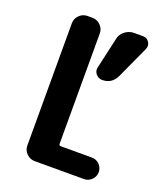

<svg xmlns="http://www.w3.org/2000/svg" viewBox="-135 -819 771 908"><g transform="rotate(20 250.0 -365.0)"><path d="M427.7 -730.5Q447.3 -730.5 458 -713.9Q468.8 -697.3 460.9 -678.7L385.7 -514.6Q364.3 -469.7 315.4 -469.7Q296.9 -469.7 284.2 -484.9Q271.5 -500 276.4 -518.6L311.5 -674.8Q316.4 -699.2 336.9 -714.8Q357.4 -730.5 381.8 -730.5ZM396.5 -108.4Q418.9 -108.4 434.6 -92.3Q450.2 -76.2 450.2 -54.2Q450.2 -32.2 434.1 -16.1Q418 0 396.5 0H147.5Q124 0 106.9 -17.1Q89.8 -34.2 89.8 -56.6V-672.9Q89.8 -696.3 106.9 -713.4Q124 -730.5 147.5 -730.5H172.9Q196.3 -730.5 213.4 -713.4Q230.5 -696.3 230.5 -672.9V-117.2Q230.5 -108.4 239.3 -108.4Z"/></g></svg>

Font: Rounded Mgen+ 1mn bold
Style: Bold
Weight: 700
Designer: [Source Han Sans]
Ryoko NISHIZUKA  (kana & ideographs); Paul D. Hunt (Latin, Greek & Cyrillic); Wenlong ZHANG  (bopomofo
Version: Version 1.059.20150602